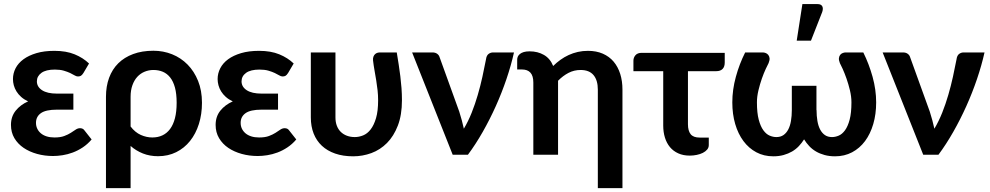

<svg xmlns="http://www.w3.org/2000/svg" viewBox="-20 -776 4965 963"><path d="M439.5 -76.5Q419 -52.5 394.8 -36.5Q370.5 -20.5 345 -11Q319.5 -1.5 294 2.5Q268.5 6.5 246 6.5Q204 6.5 166 -4Q128 -14.5 98.8 -34.2Q69.5 -54 52.2 -83Q35 -112 35 -149.5Q35 -191.5 58.8 -221Q82.5 -250.5 121 -267.5Q100.5 -277 86 -290Q71.5 -303 62.5 -317.8Q53.5 -332.5 49.2 -348.2Q45 -364 45 -379.5Q45 -408 58.2 -433.8Q71.5 -459.5 97.8 -478.8Q124 -498 162.8 -509.5Q201.5 -521 253 -521Q312 -521 354.5 -503.5Q397 -486 426.5 -457.5L398.5 -410Q391.5 -399 385.5 -395.8Q379.5 -392.5 371 -392.5Q363 -392.5 354 -398Q345 -403.5 331.8 -409.8Q318.5 -416 300 -421.5Q281.5 -427 255 -427Q210.5 -427 187.8 -410.5Q165 -394 165 -368Q165 -340.5 191 -323.5Q217 -306.5 265.5 -306.5H348V-226H265.5Q210 -226 185.2 -208.5Q160.5 -191 160.5 -160Q160.5 -144 166.8 -130.8Q173 -117.5 184.8 -107.5Q196.5 -97.5 213.8 -92Q231 -86.5 253 -86.5Q283 -86.5 302.2 -93.8Q321.5 -101 335.2 -109.8Q349 -118.5 359.5 -125.8Q370 -133 381.5 -133Q396.5 -133 404 -121.5Z M635 -141.5Q657.5 -112 686.2 -99.2Q715 -86.5 744 -86.5Q772 -86.5 794.5 -97Q817 -107.5 833 -129Q849 -150.5 857.5 -183.2Q866 -216 866 -260.5Q866 -305.5 857.5 -336.8Q849 -368 833.5 -387.5Q818 -407 796.8 -416Q775.5 -425 749.5 -425Q726 -425 705 -416.2Q684 -407.5 668.5 -390.5Q653 -373.5 644 -348.2Q635 -323 635 -290.5ZM511.5 -290.5Q511.5 -343 527.2 -385.8Q543 -428.5 573.2 -458.5Q603.5 -488.5 648 -505Q692.5 -521.5 749.5 -521.5Q799 -521.5 843.2 -503.8Q887.5 -486 920.8 -452.2Q954 -418.5 973.5 -370.2Q993 -322 993 -260.5Q993 -203 977.5 -154Q962 -105 933.2 -69Q904.5 -33 863.8 -12.8Q823 7.5 772.5 7.5Q731.5 7.5 696.8 -6.2Q662 -20 635 -44V167.5H511.5Z M1466 -76.5Q1445.5 -52.5 1421.2 -36.5Q1397 -20.5 1371.5 -11Q1346 -1.5 1320.5 2.5Q1295 6.5 1272.5 6.5Q1230.5 6.5 1192.5 -4Q1154.5 -14.5 1125.2 -34.2Q1096 -54 1078.8 -83Q1061.5 -112 1061.5 -149.5Q1061.5 -191.5 1085.2 -221Q1109 -250.5 1147.5 -267.5Q1127 -277 1112.5 -290Q1098 -303 1089 -317.8Q1080 -332.5 1075.8 -348.2Q1071.5 -364 1071.5 -379.5Q1071.5 -408 1084.8 -433.8Q1098 -459.5 1124.2 -478.8Q1150.5 -498 1189.2 -509.5Q1228 -521 1279.5 -521Q1338.5 -521 1381 -503.5Q1423.5 -486 1453 -457.5L1425 -410Q1418 -399 1412 -395.8Q1406 -392.5 1397.5 -392.5Q1389.5 -392.5 1380.5 -398Q1371.5 -403.5 1358.2 -409.8Q1345 -416 1326.5 -421.5Q1308 -427 1281.5 -427Q1237 -427 1214.2 -410.5Q1191.5 -394 1191.5 -368Q1191.5 -340.5 1217.5 -323.5Q1243.5 -306.5 1292 -306.5H1374.5V-226H1292Q1236.5 -226 1211.8 -208.5Q1187 -191 1187 -160Q1187 -144 1193.2 -130.8Q1199.5 -117.5 1211.2 -107.5Q1223 -97.5 1240.2 -92Q1257.5 -86.5 1279.5 -86.5Q1309.5 -86.5 1328.8 -93.8Q1348 -101 1361.8 -109.8Q1375.5 -118.5 1386 -125.8Q1396.5 -133 1408 -133Q1423 -133 1430.5 -121.5Z M1970 -513Q1975 -481.5 1979.8 -451.8Q1984.5 -422 1988 -393Q1991.5 -364 1993.8 -334.2Q1996 -304.5 1996 -273Q1996 -199.5 1975.5 -146.2Q1955 -93 1921 -58.8Q1887 -24.5 1842.8 -8.2Q1798.5 8 1751.5 8Q1700.5 8 1661 -5.8Q1621.5 -19.5 1594.5 -44.8Q1567.5 -70 1553.2 -106Q1539 -142 1539 -187V-513H1662.5V-187Q1662.5 -163.5 1669.5 -145.2Q1676.5 -127 1689.2 -114.5Q1702 -102 1720 -95.2Q1738 -88.5 1759.5 -88.5Q1780.5 -88.5 1801.5 -97Q1822.5 -105.5 1839 -126.8Q1855.5 -148 1866 -183.5Q1876.5 -219 1876.5 -273Q1876.5 -298.5 1873.8 -323.2Q1871 -348 1867 -372.8Q1863 -397.5 1858.5 -422.5Q1854 -447.5 1851 -473Q1850 -484 1853 -491.8Q1856 -499.5 1861 -504.2Q1866 -509 1872.5 -511Q1879 -513 1885 -513Z M2558 -513Q2543.5 -448 2520.2 -379.5Q2497 -311 2467 -244.2Q2437 -177.5 2401.5 -115Q2366 -52.5 2327 0H2250.5L2047 -513H2149Q2163 -513 2172.2 -506.5Q2181.5 -500 2184.5 -490L2283.5 -216Q2290.5 -194 2296.2 -172.8Q2302 -151.5 2306.5 -130.5Q2328.5 -167.5 2345.8 -210.8Q2363 -254 2376.2 -299.5Q2389.5 -345 2399.5 -390.5Q2409.5 -436 2417.5 -478Q2420 -497.5 2430.2 -505.2Q2440.5 -513 2453 -513Z M2574 -476.5Q2574 -484.5 2577.2 -492Q2580.5 -499.5 2588 -505.5Q2595.5 -511.5 2607.2 -515Q2619 -518.5 2636.5 -518.5Q2677 -518.5 2708.2 -500.5Q2739.5 -482.5 2754.5 -445Q2771.5 -462 2791 -476Q2810.5 -490 2832.2 -500Q2854 -510 2878 -515.5Q2902 -521 2929 -521Q2971 -521 3003.5 -506.8Q3036 -492.5 3057.8 -466.8Q3079.5 -441 3090.8 -405.2Q3102 -369.5 3102 -326.5V167.5H2978.5V-326.5Q2978.5 -373.5 2957 -399.2Q2935.5 -425 2892 -425Q2859.5 -425 2831.5 -410.5Q2803.5 -396 2779 -371V0H2655V-362Q2655 -395.5 2640.5 -411.5Q2626 -427.5 2598.5 -427.5H2574Z M3615 -462.5Q3615 -441 3604 -430Q3593 -419 3572.5 -419H3430.5V-153Q3430.5 -120 3444 -103Q3457.5 -86 3489 -86H3535V-48.5Q3535 -35.5 3526.8 -25.8Q3518.5 -16 3505 -9.2Q3491.5 -2.5 3474.2 1Q3457 4.5 3439.5 4.5Q3407 4.5 3382 -6.8Q3357 -18 3340.2 -38.2Q3323.5 -58.5 3315 -86Q3306.5 -113.5 3306.5 -146V-419H3157V-471.5Q3157 -487 3167.2 -499Q3177.5 -511 3198.5 -511H3615Z M4310 -513Q4338.5 -455.5 4356.5 -390.8Q4374.5 -326 4374.5 -262.5Q4374.5 -203.5 4360 -154Q4345.5 -104.5 4318.8 -68.5Q4292 -32.5 4253.8 -12.2Q4215.5 8 4168.5 8Q4139.5 8 4115.8 1.5Q4092 -5 4072.8 -16.2Q4053.5 -27.5 4038.8 -43.2Q4024 -59 4013 -77Q4001.5 -59 3986.8 -43.2Q3972 -27.5 3952.8 -16.2Q3933.5 -5 3910.2 1.5Q3887 8 3858.5 8Q3811.5 8 3773.5 -12.2Q3735.5 -32.5 3708.8 -68.5Q3682 -104.5 3667.5 -154Q3653 -203.5 3653 -262.5Q3653 -326 3670.8 -390.8Q3688.5 -455.5 3717.5 -513H3806Q3812.5 -513 3820 -510.2Q3827.5 -507.5 3833 -501Q3838.5 -494.5 3839.8 -484.5Q3841 -474.5 3835 -459.5Q3830.5 -451.5 3820.8 -430.5Q3811 -409.5 3801.2 -381.8Q3791.5 -354 3784 -322.8Q3776.5 -291.5 3776.5 -262.5Q3776.5 -209.5 3785.5 -175.8Q3794.5 -142 3808.8 -122.5Q3823 -103 3840.2 -95.8Q3857.5 -88.5 3874 -88.5Q3895 -88.5 3909.5 -98.5Q3924 -108.5 3933.5 -126.5Q3943 -144.5 3947.2 -169.5Q3951.5 -194.5 3951.5 -224V-345.5H4075V-224H4075.5Q4075.5 -194.5 4079.8 -169.5Q4084 -144.5 4093.5 -126.5Q4103 -108.5 4117.5 -98.5Q4132 -88.5 4153 -88.5Q4169.5 -88.5 4186.8 -95.8Q4204 -103 4218.2 -122.5Q4232.5 -142 4241.5 -175.8Q4250.5 -209.5 4250.5 -262.5Q4250.5 -291.5 4243 -322.8Q4235.5 -354 4225.8 -381.8Q4216 -409.5 4206.5 -430.5Q4197 -451.5 4192.5 -459.5Q4186.5 -474.5 4187.8 -484.5Q4189 -494.5 4194.2 -501Q4199.5 -507.5 4207.2 -510.2Q4215 -513 4221 -513ZM3976 -572 4004.5 -755.5H4080.5Q4098 -755.5 4104 -744.8Q4110 -734 4104 -716L4047.5 -572Z M4918 -513Q4903.5 -448 4880.2 -379.5Q4857 -311 4827 -244.2Q4797 -177.5 4761.5 -115Q4726 -52.5 4687 0H4610.5L4407 -513H4509Q4523 -513 4532.2 -506.5Q4541.5 -500 4544.5 -490L4643.5 -216Q4650.5 -194 4656.2 -172.8Q4662 -151.5 4666.5 -130.5Q4688.5 -167.5 4705.8 -210.8Q4723 -254 4736.2 -299.5Q4749.5 -345 4759.5 -390.5Q4769.5 -436 4777.5 -478Q4780 -497.5 4790.2 -505.2Q4800.5 -513 4813 -513Z"/></svg>

Font: Lato 2
Style: Bold
Weight: 700
Designer: Lukasz Dziedzic with Adam Twardoch and Botio Nikoltchev
Foundry: tyPoland Lukasz Dziedzic
Version: Version 2.015; 2015-08-06; http://www.latofonts.com/